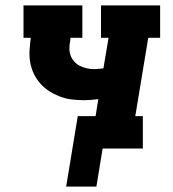

<svg xmlns="http://www.w3.org/2000/svg" viewBox="-20 -550 640 711"><path d="M225 141 268 -120H334L344 -183Q331 -181 317 -180Q303 -179 290 -179Q266 -179 243.5 -182Q221 -185 200.5 -193Q180 -201 161.5 -213Q143 -225 129 -241Q115 -257 105.5 -276.5Q96 -296 92 -318.5Q88 -341 89.5 -364Q91 -387 94 -410H67V-530H285V-410H241L240 -399Q237 -385 237 -371Q237 -357 241.5 -344.5Q246 -332 255 -322Q264 -312 276 -306Q288 -300 301.5 -297Q315 -294 329 -294Q337 -294 346 -295Q355 -296 363 -297L382 -410H354V-530H573V-410H529L481 -120H509V0H360L337 141Z"/></svg>

Font: Iosevka Curly Slab HvExObl
Style: Regular
Weight: 900
Width: 7
Italic angle: -9°
Monospace: yes
Designer: Belleve Invis
Foundry: Belleve Invis
Version: Version 11.1.0; ttfautohint (v1.8.3)